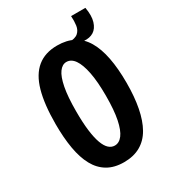

<svg xmlns="http://www.w3.org/2000/svg" viewBox="-189 -865 873 977"><g transform="rotate(-30 247.5 -376.5)"><path d="M379 -624 306 -629 308 -656Q347 -656 364 -671Q381 -686 384.5 -711Q388 -736 386 -766H470Q479 -716 469 -683Q459 -650 436 -635.5Q413 -621 379 -624ZM249 13Q192 13 152.5 -10.5Q113 -34 89 -78Q65 -122 54 -185.5Q43 -249 43 -329Q43 -445 64.5 -521Q86 -597 132 -634.5Q178 -672 249 -672Q305 -672 345 -650.5Q385 -629 410.5 -586Q436 -543 448.5 -479Q461 -415 461 -331Q461 -249 448.5 -185Q436 -121 411 -77Q386 -33 345.5 -10Q305 13 249 13ZM250 -84Q276 -84 295.5 -109.5Q315 -135 326 -188.5Q337 -242 337 -327Q337 -410 326 -465Q315 -520 295.5 -548Q276 -576 248 -576Q224 -576 205.5 -551Q187 -526 176.5 -472.5Q166 -419 166 -333Q166 -266 172 -219Q178 -172 189 -142Q200 -112 215.5 -98Q231 -84 250 -84Z"/></g></svg>

Font: Bricolage Grotesque 24pt Condensed SemiBold
Style: Regular
Weight: 600
Width: 3
Designer: Mathieu Triay
Foundry: Atelier Triay
Version: Version 1.001;gftools[0.9.33.dev8+g029e19f]